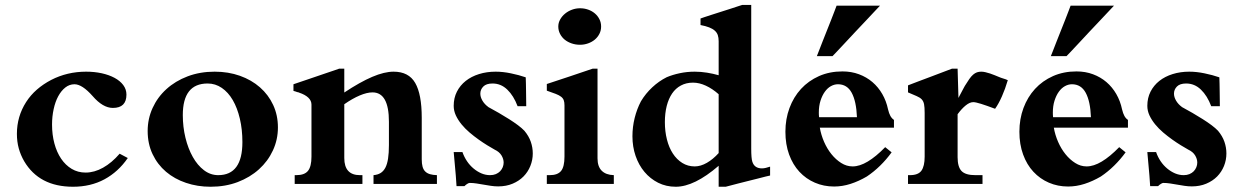

<svg xmlns="http://www.w3.org/2000/svg" viewBox="-20 -728 4914 760"><path d="M485.8 -102.5Q448.2 -47.9 393.6 -18.3Q338.9 11.2 269 11.2Q135.3 11.2 75.7 -89.8Q61.5 -114.3 54.2 -140.9Q46.9 -167.5 46.9 -198.2Q46.9 -267.1 83.5 -324.2Q101.1 -351.6 126 -373.3Q150.9 -395 182.6 -411.6Q246.1 -444.3 320.8 -444.3Q353.5 -444.3 382.6 -438Q411.6 -431.6 433.3 -419.9Q455.1 -408.2 467.8 -391.4Q480.5 -374.5 480.5 -353.5Q480.5 -300.8 426.8 -300.8Q387.2 -300.8 346.7 -347.7Q305.2 -394.5 274.9 -394.5Q254.9 -394.5 238.5 -381.6Q222.2 -368.7 210.4 -346.9Q198.7 -325.2 192.4 -296.1Q186 -267.1 186 -234.9Q186 -194.8 195.3 -160.2Q204.6 -125.5 221.9 -99.9Q239.3 -74.2 263.7 -59.6Q288.1 -44.9 318.8 -44.9Q353.5 -44.9 387.9 -64.2Q422.4 -83.5 453.6 -119.6Z M703.6 -272.5Q703.6 -225.6 714.1 -182.6Q724.6 -139.6 743.2 -106.7Q761.7 -73.7 787.4 -54.2Q813 -34.7 843.8 -34.7Q939.5 -34.7 939.5 -165.5Q939.5 -215.8 929.4 -258.3Q919.4 -300.8 901.4 -331.8Q883.3 -362.8 857.9 -380.1Q832.5 -397.5 801.8 -397.5Q703.6 -397.5 703.6 -272.5ZM564.5 -209.5Q564.5 -257.8 584 -300.5Q603.5 -343.3 638.7 -375.2Q673.8 -407.2 722.7 -425.8Q771.5 -444.3 829.6 -444.3Q883.8 -444.3 929.7 -428Q975.6 -411.6 1009 -382.3Q1042.5 -353 1061.3 -312.5Q1080.1 -272 1080.1 -223.6Q1080.1 -175.3 1060.3 -132.6Q1040.5 -89.8 1005.1 -57.9Q969.7 -25.9 920.9 -7.3Q872.1 11.2 813.5 11.2Q761.7 11.2 716.3 -4.2Q670.9 -19.5 637.2 -48.1Q603.5 -76.7 584 -117.7Q564.5 -158.7 564.5 -209.5Z M1649.4 -97.2Q1649.4 -80.1 1652.6 -68.4Q1655.8 -56.6 1663.1 -49.3Q1670.4 -42 1681.9 -38.6Q1693.4 -35.2 1709.5 -34.7V0H1458.5V-34.7Q1475.1 -36.1 1486.6 -43.2Q1498 -50.3 1505.4 -64.2Q1512.7 -78.1 1516.1 -100.3Q1519.5 -122.6 1519.5 -153.8V-246.1Q1519.5 -362.3 1454.6 -362.3Q1432.6 -362.3 1403.8 -350.1Q1375 -337.9 1342.8 -315.4V-102.5Q1342.8 -34.7 1404.8 -34.7H1414.6V0H1146.5V-34.7H1152.8Q1185.5 -34.7 1199.2 -51.8Q1212.9 -68.8 1212.9 -107.9V-314Q1212.9 -329.6 1200.2 -341.6Q1187.5 -353.5 1164.1 -361.3Q1162.6 -362.3 1159.9 -363Q1157.2 -363.8 1156.7 -363.3Q1153.8 -364.3 1150.4 -365.7Q1147 -367.2 1141.6 -368.2V-394.5Q1146.5 -396 1160.4 -400.9Q1174.3 -405.8 1192.9 -411.9Q1211.4 -418 1232.2 -425.3Q1252.9 -432.6 1271.5 -438.7Q1290 -444.8 1304 -449.7Q1317.9 -454.6 1322.3 -456.1H1342.8V-361.8Q1405.3 -403.3 1453.4 -423.8Q1501.5 -444.3 1538.1 -444.3Q1597.7 -444.3 1623.5 -399.7Q1649.4 -355 1649.4 -261.7Z M1787.1 8.8Q1786.1 -9.8 1784.2 -33.2Q1782.2 -56.6 1780.3 -77.1Q1778.3 -101.1 1775.9 -126H1810.5Q1817.4 -106.4 1828.6 -89.8Q1839.8 -73.2 1854.5 -61Q1869.1 -48.8 1885.7 -41.7Q1902.3 -34.7 1919.9 -34.7Q1932.6 -34.7 1942.6 -38.8Q1952.6 -43 1959.5 -50Q1966.3 -57.1 1970 -66.2Q1973.6 -75.2 1973.6 -84.5Q1973.6 -98.6 1965.1 -112.8Q1956.5 -127 1938 -135.7Q1925.8 -142.6 1908.9 -152.8Q1892.1 -163.1 1874.3 -175.8Q1856.4 -188.5 1838.6 -203.6Q1820.8 -218.8 1806.9 -235.8Q1793 -252.9 1784.4 -271.2Q1775.9 -289.6 1775.9 -309.1Q1775.9 -340.3 1788.6 -365.2Q1801.3 -390.1 1823.5 -407.7Q1845.7 -425.3 1876.2 -434.8Q1906.7 -444.3 1941.9 -444.3Q1970.7 -444.3 2002.4 -437.7Q2034.2 -431.2 2061 -421.9Q2061.5 -411.1 2061.8 -396.2Q2062 -381.3 2062.3 -365.7Q2062.5 -350.1 2062.7 -334.7Q2063 -319.3 2063 -307.6H2028.8Q2013.2 -349.1 1988 -373.3Q1962.9 -397.5 1929.7 -397.5Q1904.8 -397.5 1893.1 -385.5Q1881.3 -373.5 1881.3 -357.4Q1881.3 -343.8 1889.6 -329.6Q1897.9 -315.4 1912.6 -304.7H1912.1Q1933.1 -293.5 1954.6 -281Q1976.1 -268.6 1995.4 -256.3Q2014.6 -244.1 2030.3 -232.4Q2045.9 -220.7 2055.7 -210.4Q2073.2 -189.5 2081.1 -166.7Q2088.9 -144 2088.9 -120.6Q2088.9 -94.7 2079.3 -71Q2069.8 -47.4 2052.2 -29.5Q2034.7 -11.7 2009.3 -1Q1983.9 9.8 1952.1 9.8Q1937.5 9.8 1923.1 7.6Q1908.7 5.4 1894.5 2.9Q1880.4 0.5 1866.5 -1.7Q1852.5 -3.9 1838.9 -3.9Q1835.4 -3.9 1829.6 -0.2Q1823.7 3.4 1818.4 8.8Z M2275.9 -695.3Q2293 -695.3 2308.1 -689.9Q2323.2 -684.6 2334.5 -675Q2345.7 -665.5 2352.5 -652.3Q2359.4 -639.2 2359.4 -623Q2359.4 -606.9 2352.5 -593.8Q2345.7 -580.6 2334.2 -571Q2322.8 -561.5 2307.6 -556.2Q2292.5 -550.8 2275.9 -550.8Q2258.3 -550.8 2242.7 -556.2Q2227.1 -561.5 2215.3 -571Q2203.6 -580.6 2196.8 -594Q2189.9 -607.4 2189.9 -623Q2189.9 -637.7 2197.3 -650.9Q2204.6 -664.1 2216.8 -674.1Q2229 -684.1 2244.4 -689.7Q2259.8 -695.3 2275.9 -695.3ZM2409.7 0H2144.5V-34.7H2155.8Q2187.5 -34.7 2200.9 -51.3Q2214.4 -67.9 2214.4 -107.9V-311Q2214.4 -323.7 2211.4 -331.5Q2208.5 -339.4 2200.9 -345.2Q2193.4 -351.1 2179.7 -356.4Q2166 -361.8 2144.5 -369.1V-395.5Q2188 -409.7 2235.1 -425.5Q2282.2 -441.4 2325.7 -456.1H2345.2V-101.1Q2345.2 -68.8 2361.8 -52.2Q2378.4 -35.6 2409.7 -34.7Z M2824.7 -355Q2799.8 -377 2773.9 -388.9Q2748 -400.9 2723.1 -400.9Q2696.3 -400.9 2675.3 -389.6Q2654.3 -378.4 2640.4 -357.9Q2626.5 -337.4 2619.1 -308.6Q2611.8 -279.8 2611.8 -244.6Q2611.8 -208 2619.9 -176Q2627.9 -144 2643.3 -120.4Q2658.7 -96.7 2680.7 -83Q2702.6 -69.3 2730 -69.3Q2753.4 -69.3 2778.1 -83.5Q2802.7 -97.7 2824.7 -122.1ZM2824.7 11.2V-71.8Q2728.5 11.2 2654.8 11.2Q2616.7 11.2 2585.2 -4.6Q2553.7 -20.5 2531 -47.6Q2508.3 -74.7 2495.8 -111.1Q2483.4 -147.5 2483.4 -188.5Q2483.4 -225.6 2492.2 -261Q2501 -296.4 2517.1 -327.1Q2535.6 -357.9 2561.8 -382.3Q2587.9 -406.7 2619.1 -422.4Q2642.1 -432.1 2670.7 -438.2Q2699.2 -444.3 2730 -444.3Q2753.9 -444.3 2778.3 -440.4Q2802.7 -436.5 2824.7 -430.2V-564.9Q2824.7 -578.6 2821.3 -588.9Q2817.9 -599.1 2809.3 -606.7Q2800.8 -614.3 2787.1 -619.6Q2773.4 -625 2752.9 -628.9V-654.8Q2756.3 -656.2 2769 -660.4Q2781.7 -664.6 2799.1 -670.2Q2816.4 -675.8 2835.7 -681.9Q2855 -688 2872.3 -693.6Q2889.6 -699.2 2902.1 -703.4Q2914.6 -707.5 2918 -708.5H2953.6V-140.1Q2953.6 -101.1 2958 -87.9Q2966.3 -61.5 2996.1 -61.5Q3003.4 -61.5 3011.5 -63.5Q3019.5 -65.4 3028.3 -68.4V-33.2Q3024.4 -32.7 3011.2 -29.3Q2998 -25.9 2979.7 -21.2Q2961.4 -16.6 2940.9 -11.5Q2920.4 -6.3 2902.1 -1.7Q2883.8 2.9 2870.4 6.6Q2856.9 10.3 2852.5 11.2Z M3372.1 -264.2Q3369.6 -327.1 3351.3 -360.8Q3333 -394.5 3296.9 -394.5Q3282.7 -394.5 3269 -387Q3255.4 -379.4 3244.9 -364.7Q3234.4 -350.1 3227.8 -329.3Q3221.2 -308.6 3221.2 -282.2Q3221.2 -278.3 3221.4 -273.2Q3221.7 -268.1 3222.2 -264.2ZM3213.4 -505.9Q3216.3 -513.2 3222.4 -528.8Q3228.5 -544.4 3236.3 -564.5Q3244.1 -584.5 3252.9 -606.4Q3261.7 -628.4 3269.5 -648.2Q3277.3 -668 3283.2 -683.6Q3289.1 -699.2 3291.5 -705.6H3463.4Q3457.5 -699.7 3442.6 -683.6Q3427.7 -667.5 3408 -646.7Q3388.2 -626 3366.5 -602.8Q3344.7 -579.6 3325.9 -559.3Q3307.1 -539.1 3293.2 -524.4Q3279.3 -509.8 3275.4 -505.9ZM3509.3 -125Q3488.8 -96.7 3463.9 -72.3Q3439 -47.9 3411.1 -29.3Q3379.4 -10.7 3346.9 -0.2Q3314.5 10.3 3281.7 10.3Q3240.7 10.3 3205.6 -4.9Q3170.4 -20 3144.3 -48.1Q3118.2 -76.2 3103.5 -116.5Q3088.9 -156.7 3088.9 -206.5Q3088.9 -256.8 3105 -300.3Q3121.1 -343.8 3150.6 -376Q3180.2 -408.2 3221.9 -426.8Q3263.7 -445.3 3314.9 -445.3Q3350.1 -445.3 3380.1 -434.1Q3410.2 -422.9 3433.3 -403.1Q3456.5 -383.3 3472.4 -355.7Q3488.3 -328.1 3495.1 -295.4Q3499 -278.8 3504.6 -268.8Q3510.3 -258.8 3518.6 -253.4V-222.7H3225.1Q3230 -194.3 3241.9 -166.7Q3253.9 -139.2 3271.2 -117.7Q3288.6 -96.2 3309.8 -82.8Q3331.1 -69.3 3355 -69.3Q3382.8 -69.3 3415 -88.6Q3447.3 -107.9 3483.9 -145.5Z M3869.1 -34.7V0H3574.2V-34.7H3581.5Q3614.7 -34.7 3627.4 -52.5Q3640.1 -70.3 3640.1 -107.9V-280.8Q3640.1 -303.7 3637.7 -315.7Q3635.3 -327.6 3628.2 -335Q3621.1 -342.3 3608.2 -347.7Q3595.2 -353 3574.2 -362.3V-390.1Q3579.1 -392.1 3592.5 -397.2Q3606 -402.3 3624 -409.2Q3642.1 -416 3662.4 -423.6Q3682.6 -431.2 3700.4 -438Q3718.3 -444.8 3731.2 -449.7Q3744.1 -454.6 3748 -456.1H3770.5L3773.9 -340.3Q3775.4 -343.3 3779.3 -350.8Q3783.2 -358.4 3787.6 -366.5Q3792 -374.5 3795.4 -381.1Q3798.8 -387.7 3799.3 -388.2Q3809.1 -404.3 3816.9 -415.3Q3824.7 -426.3 3832 -432.6Q3839.4 -439 3847.2 -441.7Q3855 -444.3 3863.8 -444.3Q3872.1 -444.3 3881.1 -442.1Q3890.1 -439.9 3899.2 -437Q3908.2 -434.1 3917 -430.4Q3925.8 -426.8 3933.1 -423.8Q3941.9 -419.9 3951.4 -417.2Q3960.9 -414.6 3969.2 -410.6Q3959 -376 3946 -346.7Q3933.1 -317.4 3918.9 -297.4Q3885.3 -310.1 3863.5 -316.9Q3841.8 -323.7 3832.5 -323.7Q3818.8 -323.7 3803 -311Q3787.1 -298.3 3770.5 -275.9V-105.5Q3770.5 -67.4 3786.1 -51Q3801.8 -34.7 3840.8 -34.7Z M4298.3 -264.2Q4295.9 -327.1 4277.6 -360.8Q4259.3 -394.5 4223.1 -394.5Q4209 -394.5 4195.3 -387Q4181.6 -379.4 4171.1 -364.7Q4160.6 -350.1 4154.1 -329.3Q4147.5 -308.6 4147.5 -282.2Q4147.5 -278.3 4147.7 -273.2Q4147.9 -268.1 4148.4 -264.2ZM4139.6 -505.9Q4142.6 -513.2 4148.7 -528.8Q4154.8 -544.4 4162.6 -564.5Q4170.4 -584.5 4179.2 -606.4Q4188 -628.4 4195.8 -648.2Q4203.6 -668 4209.5 -683.6Q4215.3 -699.2 4217.8 -705.6H4389.6Q4383.8 -699.7 4368.9 -683.6Q4354 -667.5 4334.2 -646.7Q4314.5 -626 4292.7 -602.8Q4271 -579.6 4252.2 -559.3Q4233.4 -539.1 4219.5 -524.4Q4205.6 -509.8 4201.7 -505.9ZM4435.5 -125Q4415 -96.7 4390.1 -72.3Q4365.2 -47.9 4337.4 -29.3Q4305.7 -10.7 4273.2 -0.2Q4240.7 10.3 4208 10.3Q4167 10.3 4131.8 -4.9Q4096.7 -20 4070.6 -48.1Q4044.4 -76.2 4029.8 -116.5Q4015.1 -156.7 4015.1 -206.5Q4015.1 -256.8 4031.2 -300.3Q4047.4 -343.8 4076.9 -376Q4106.4 -408.2 4148.2 -426.8Q4189.9 -445.3 4241.2 -445.3Q4276.4 -445.3 4306.4 -434.1Q4336.4 -422.9 4359.6 -403.1Q4382.8 -383.3 4398.7 -355.7Q4414.6 -328.1 4421.4 -295.4Q4425.3 -278.8 4430.9 -268.8Q4436.5 -258.8 4444.8 -253.4V-222.7H4151.4Q4156.2 -194.3 4168.2 -166.7Q4180.2 -139.2 4197.5 -117.7Q4214.8 -96.2 4236.1 -82.8Q4257.3 -69.3 4281.2 -69.3Q4309.1 -69.3 4341.3 -88.6Q4373.5 -107.9 4410.2 -145.5Z M4532.7 8.8Q4531.7 -9.8 4529.8 -33.2Q4527.8 -56.6 4525.9 -77.1Q4523.9 -101.1 4521.5 -126H4556.2Q4563 -106.4 4574.2 -89.8Q4585.4 -73.2 4600.1 -61Q4614.7 -48.8 4631.3 -41.7Q4647.9 -34.7 4665.5 -34.7Q4678.2 -34.7 4688.2 -38.8Q4698.2 -43 4705.1 -50Q4711.9 -57.1 4715.6 -66.2Q4719.2 -75.2 4719.2 -84.5Q4719.2 -98.6 4710.7 -112.8Q4702.1 -127 4683.6 -135.7Q4671.4 -142.6 4654.5 -152.8Q4637.7 -163.1 4619.9 -175.8Q4602.1 -188.5 4584.2 -203.6Q4566.4 -218.8 4552.5 -235.8Q4538.6 -252.9 4530 -271.2Q4521.5 -289.6 4521.5 -309.1Q4521.5 -340.3 4534.2 -365.2Q4546.9 -390.1 4569.1 -407.7Q4591.3 -425.3 4621.8 -434.8Q4652.3 -444.3 4687.5 -444.3Q4716.3 -444.3 4748 -437.7Q4779.8 -431.2 4806.6 -421.9Q4807.1 -411.1 4807.4 -396.2Q4807.6 -381.3 4807.9 -365.7Q4808.1 -350.1 4808.3 -334.7Q4808.6 -319.3 4808.6 -307.6H4774.4Q4758.8 -349.1 4733.6 -373.3Q4708.5 -397.5 4675.3 -397.5Q4650.4 -397.5 4638.7 -385.5Q4627 -373.5 4627 -357.4Q4627 -343.8 4635.3 -329.6Q4643.6 -315.4 4658.2 -304.7H4657.7Q4678.7 -293.5 4700.2 -281Q4721.7 -268.6 4741 -256.3Q4760.3 -244.1 4775.9 -232.4Q4791.5 -220.7 4801.3 -210.4Q4818.8 -189.5 4826.7 -166.7Q4834.5 -144 4834.5 -120.6Q4834.5 -94.7 4825 -71Q4815.4 -47.4 4797.9 -29.5Q4780.3 -11.7 4754.9 -1Q4729.5 9.8 4697.8 9.8Q4683.1 9.8 4668.7 7.6Q4654.3 5.4 4640.1 2.9Q4626 0.5 4612.1 -1.7Q4598.1 -3.9 4584.5 -3.9Q4581.1 -3.9 4575.2 -0.2Q4569.3 3.4 4564 8.8Z"/></svg>

Font: XB Niloofar
Style: Bold
Weight: 700
Designer: Behnam
Foundry: Irmug
Version: Version 7.201 2008